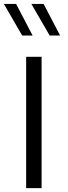

<svg xmlns="http://www.w3.org/2000/svg" viewBox="-20 -969 348 989"><path d="M147.9 -786.1H94.2L0 -948.7H63ZM289.6 -786.1H235.8L141.6 -948.7H204.6ZM194.3 0H114.7V-676.3H194.3Z"/></svg>

Font: Estedad-FD Regular
Style: FD-Regular
Weight: 400
Designer: Amin Abedi
Version: Version 7.3